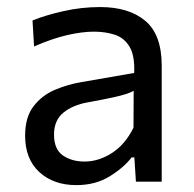

<svg xmlns="http://www.w3.org/2000/svg" viewBox="-20 -528 563 558"><path d="M202 10Q135.5 10 94.2 -28Q53 -66 53 -133.5Q53 -187.5 77.5 -219.2Q102 -251 139.2 -266.8Q176.5 -282.5 214.5 -289L370 -316Q372 -366.5 356.5 -392.2Q341 -418 313.8 -427Q286.5 -436 253 -436Q218.5 -436 175.2 -426Q132 -416 79 -393L74.5 -468.5Q111 -483.5 163.8 -495.5Q216.5 -507.5 271 -507.5Q354.5 -507.5 402.2 -467.5Q450 -427.5 450 -337V0H375L370.5 -70.5H362.5Q339.5 -40.5 298.2 -15.2Q257 10 202 10ZM226 -58.5Q266 -58.5 304.8 -83Q343.5 -107.5 368 -157L368.5 -264Q360.5 -259.5 347.2 -255Q334 -250.5 307.8 -244.8Q281.5 -239 235 -230.5Q192 -223 164.5 -200.8Q137 -178.5 137 -137Q137 -94 162.8 -76.2Q188.5 -58.5 226 -58.5Z"/></svg>

Font: Commissioner
Style: Regular
Weight: 400
Designer: Kostas Bartsokas
Foundry: Kostas Bartsokas
Version: Version 1.000; ttfautohint (v1.8.3)